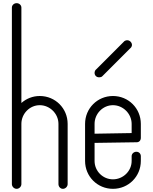

<svg xmlns="http://www.w3.org/2000/svg" viewBox="-20 -1190 964 1212"><path d="M85 -1170C69 -1170 55 -1158 55 -1142V-28C55 -12 69 2 85 2C101 2 115 -12 115 -28V-408C115 -472 167 -526 231 -526C295 -526 349 -472 349 -408V-28C349 -12 361 2 377 2C393 2 407 -12 407 -28V-408C407 -506 329 -584 231 -584C187 -584 147 -568 115 -540V-1142C115 -1158 101 -1170 85 -1170Z M783 -936C775 -936 765 -932 761 -926L587 -752C581 -748 577 -738 577 -730C577 -714 589 -702 605 -702C613 -702 623 -704 627 -710L803 -886C809 -890 813 -900 813 -906C813 -922 799 -936 783 -936ZM693 -584C595 -584 517 -506 517 -408V-322V-316V-312V-174C517 -76 595 2 693 2C791 2 869 -76 869 -174V-204C869 -220 857 -232 841 -232C825 -232 811 -220 811 -204V-174C811 -110 757 -58 693 -58C629 -58 577 -110 577 -174V-288L843 -292C859 -292 869 -304 869 -320V-408C869 -506 791 -584 693 -584ZM693 -526C757 -526 811 -472 811 -408V-350L577 -346V-408C577 -472 629 -526 693 -526Z"/></svg>

Font: bauhaus_2017
Style: _regular
Weight: 400
Version: Version 1.0